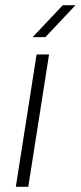

<svg xmlns="http://www.w3.org/2000/svg" viewBox="-20 -720 311 740"><path d="M41 0 121 -510H169L89 0ZM106 -577 222 -700H271L155 -577Z"/></svg>

Font: MuseoModerno ExtraLight
Style: Italic
Weight: 250
Italic angle: -9°
Designer: Pablo Cosgaya, Héctor Gatti, Marcela Romero, and the Authors of The MuseoModerno Project.
Foundry: Omnibus-Type Team
Version: Version 1.003